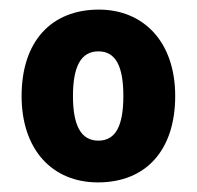

<svg xmlns="http://www.w3.org/2000/svg" viewBox="-20 -808 411 400"><path d="M345 -608C345 -722 278 -788 186 -788C87 -788 25 -722 25 -608C25 -496 89 -428 184 -428C284 -428 345 -495 345 -608ZM132 -608C132 -670 149 -701 185 -701C221 -701 237 -670 237 -608C237 -546 221 -515 185 -515C149 -515 132 -546 132 -608Z"/></svg>

Font: Noto Sans Malayalam UI SemiCondensed ExtraBold
Style: Regular
Weight: 800
Width: 4
Designer: Jelle Bosma - Monotype Design Team
Foundry: Monotype Imaging Inc.
Version: Version 2.104